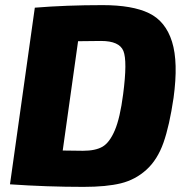

<svg xmlns="http://www.w3.org/2000/svg" viewBox="-20 -720 730 750"><path d="M19 0 116 -690Q239 -700 381 -700Q497 -700 562 -668.5Q627 -637 652 -557Q677 -477 658 -338Q642 -229 618.5 -162.5Q595 -96 552 -57Q509 -18 452.5 -4Q396 10 306 10Q164 10 19 0ZM225 -132 304 -131Q353 -131 380.5 -147Q408 -163 428.5 -211Q449 -259 461 -352Q478 -482 462 -521Q446 -560 375 -560L285 -559Z"/></svg>

Font: Ezarion Extra Bold
Style: Italic
Weight: 800
Italic angle: -8°
Designer: Natanael Gama
Version: Version 1.001;PS 001.001;hotconv 1.0.70;makeotf.lib2.5.58329